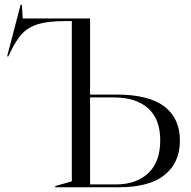

<svg xmlns="http://www.w3.org/2000/svg" viewBox="-20 -790 804 810"><path d="M213 -5 283 -25V-701H254Q182 -701 140 -688Q98 -675 72.5 -647Q47 -619 22 -567L15 -552H10L67 -770H72L76 -712H360V-391H472Q607 -391 673 -341Q739 -291 739 -197Q739 -104 674.5 -52Q610 0 481 0H213ZM469 -12Q555 -12 605.5 -59.5Q656 -107 656 -198Q656 -287 605 -333Q554 -379 460 -379H360V-12Z"/></svg>

Font: Nyght Serif Light
Style: Regular
Weight: 300
Designer: Maksym Kobuzan
Version: Version 0.410